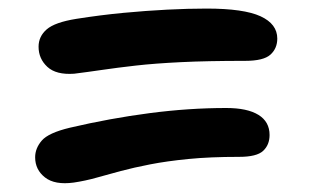

<svg xmlns="http://www.w3.org/2000/svg" viewBox="-20 -556 740 448"><path d="M152 -130Q108 -124 85 -142Q62 -160 62 -189Q62 -210 77.5 -228Q93 -246 143 -258Q237 -280 329 -292Q421 -304 508 -304Q557 -304 583 -288Q609 -272 609 -241Q609 -218 594 -204Q579 -190 538 -190Q470 -190 419.5 -185Q369 -180 330.5 -172.5Q292 -165 262 -157Q232 -149 205.5 -141.5Q179 -134 152 -130ZM153 -384Q111 -381 90.5 -400Q70 -419 70 -447Q70 -471 89 -487.5Q108 -504 158 -512Q215 -521 268 -526Q321 -531 370 -533.5Q419 -536 462 -536Q549 -536 588 -518Q627 -500 627 -466Q627 -443 611 -428.5Q595 -414 552 -414Q464 -414 402.5 -411Q341 -408 297 -403Q253 -398 219 -393Q185 -388 153 -384Z"/></svg>

Font: Shantell Sans SemiBold
Style: Regular
Weight: 600
Designer: Stephen Nixon, Anya Danilova, Shantell Martin
Foundry: Arrow Type
Version: Version 1.011;[c5ecc13dd]